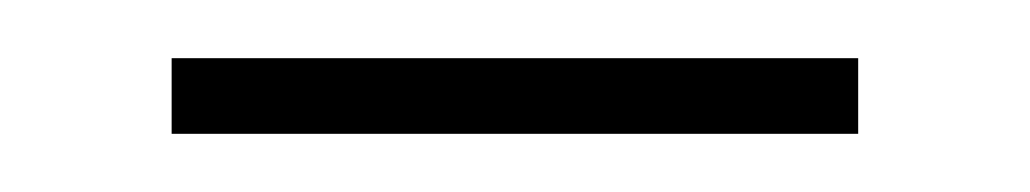

<svg xmlns="http://www.w3.org/2000/svg" viewBox="-20 -387 354 66"><path d="M39 -341V-367H275V-341Z"/></svg>

Font: Noto Sans Tamil UI SemiCondensed Thin
Style: Regular
Weight: 100
Width: 4
Designer: Jelle Bosma - Monotype Design Team
Foundry: Monotype Imaging Inc.
Version: Version 2.004; ttfautohint (v1.8.4.7-5d5b)